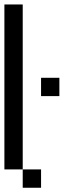

<svg xmlns="http://www.w3.org/2000/svg" viewBox="-20 -937 373 873"><path d="M0 -166.7V-916.7H83.3V-166.7ZM83.3 -166.7H166.7V-83.3H83.3ZM166.7 -500V-583.3H250V-500Z"/></svg>

Font: Galmuri11 Condensed
Style: Regular
Weight: 400
Width: 3
Designer: Lee Minseo (quiple)
Version: Version 2.399;hotconv 1.1.1;makeotfexe 2.6.0 DEVELOPMENT